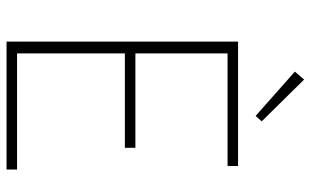

<svg xmlns="http://www.w3.org/2000/svg" viewBox="-206 -768 973 602"><g transform="rotate(90 281.0 -466.5)"><path d="M110 0H511V-33H147V-371H443V-404H147V-693H500V-726H110ZM343 -781 360 -800 229 -933 204 -904Z"/></g></svg>

Font: Noto Sans CJK SC Thin
Style: Regular
Weight: 100
Designer: Ryoko NISHIZUKA 西塚涼子 (kana, bopomofo & ideographs); Paul D. Hunt (Latin, Greek & Cyrillic); Sandoll Communications 산돌커뮤니
Foundry: Adobe
Version: Version 2.004;hotconv 1.0.118;makeotfexe 2.5.65603